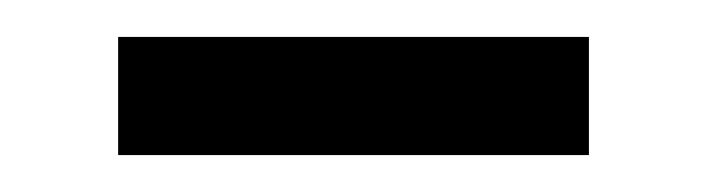

<svg xmlns="http://www.w3.org/2000/svg" viewBox="-20 -327 383 104"><path d="M44 -243H299V-307H44Z"/></svg>

Font: Noto Serif SC Medium
Style: Regular
Weight: 500
Designer: Ryoko NISHIZUKA 西塚涼子 (kana & ideographs); Frank Grießhammer (Latin, Greek & Cyrillic); Wenlong ZHANG 张文龙 (bopomofo); San
Foundry: Adobe Systems Incorporated
Version: Version 1.001;PS 1.001;hotconv 16.6.54;makeotf.lib2.5.65590